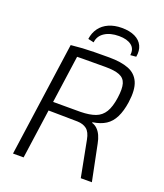

<svg xmlns="http://www.w3.org/2000/svg" viewBox="-158 -985 930 1089"><g transform="rotate(20 307.0 -440.5)"><path d="M377 -699Q450 -699 495.5 -681Q541 -663 560 -619.5Q579 -576 568 -498Q560 -443 541.5 -405.5Q523 -368 492 -348Q461 -328 414 -321L413 -317Q431 -312 445 -298.5Q459 -285 468.5 -264.5Q478 -244 483 -217L527 0H460L418 -218Q410 -261 388.5 -278Q367 -295 332 -296Q271 -297 227 -297.5Q183 -298 153.5 -298.5Q124 -299 105 -300L114 -353H330Q385 -354 419.5 -367Q454 -380 473.5 -412Q493 -444 501 -501Q509 -557 500 -587Q491 -617 461 -629Q431 -641 376 -641Q294 -641 236 -640.5Q178 -640 157 -639L148 -690Q185 -694 218 -696Q251 -698 289 -698.5Q327 -699 377 -699ZM212 -690 115 0H51L148 -690ZM265 -749 230 -757Q235 -795 255.5 -823Q276 -851 310 -866Q344 -881 388 -881Q436 -881 468 -865.5Q500 -850 513.5 -821.5Q527 -793 520 -755L485 -752Q491 -791 464.5 -811.5Q438 -832 389 -832Q336 -832 302.5 -810Q269 -788 265 -749Z"/></g></svg>

Font: Exo 2 Light
Style: Italic
Weight: 300
Italic angle: -8°
Designer: Natanael Gama
Foundry: Natanael Gama
Version: Version 2.010